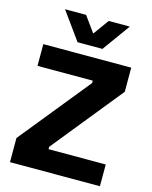

<svg xmlns="http://www.w3.org/2000/svg" viewBox="-134 -1010 866 1096"><g transform="rotate(15 299.0 -462.0)"><path d="M33.5 0H565V-128.5H227V-142.5L562.5 -557.5V-700H43V-571.5H369.5V-557.5L33.5 -142.5ZM376 -761 494 -924.5H369.5L302.5 -832L235.5 -924.5H111L229 -761Z"/></g></svg>

Font: MCL Standard Bold
Style: Regular
Weight: 700
Designer: Květoslav Bartoš
Foundry: Florian Karsten
Version: Version 1.001;Glyphs 3.2.3 (3260)